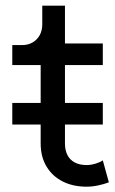

<svg xmlns="http://www.w3.org/2000/svg" viewBox="-20 -665 416 694"><path d="M24.4 -214.8H351.6V-293H24.4Q24.4 -281.7 24.4 -267.8Q24.4 -253.9 24.4 -240Q24.4 -226.1 24.4 -214.8ZM59.6 -502H24.4Q24.4 -493.7 24.4 -484.4Q24.4 -475.1 24.4 -465.8Q24.4 -456.5 24.4 -447.3Q24.4 -438 24.4 -429.7H127V-146.5Q127 -98.1 148.2 -63Q169.4 -27.8 206.8 -9Q244.1 9.8 293 9.8Q313.5 9.8 335.2 5.1Q356.9 0.5 373.5 -5.9L351.6 -85.4Q342.3 -78.6 325.4 -73.5Q308.6 -68.4 293 -68.4Q268.1 -68.4 250.5 -77.6Q232.9 -86.9 223.9 -104.2Q214.8 -121.6 214.8 -146.5V-429.7H351.6V-507.8H214.8V-644.5H132.8V-577.1Q132.8 -555.2 123.8 -538.3Q114.7 -521.5 98.1 -511.7Q81.5 -502 59.6 -502Z"/></svg>

Font: Giphurs SC
Style: Regular
Weight: 400
Version: Version 0.920